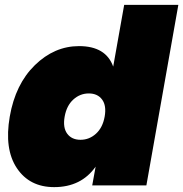

<svg xmlns="http://www.w3.org/2000/svg" viewBox="-20 -760 751 787"><path d="M304 -571Q414 -571 444 -487L489 -740H711L580 0H358L372 -77Q313 7 202 7Q101 7 49 -71Q-3 -149 20 -282Q43 -415 123 -493Q203 -571 304 -571ZM373.5 -212Q401 -237 409 -282Q417 -327 398.5 -352Q380 -377 344 -377Q308 -377 280.5 -352Q253 -327 245 -282Q237 -237 255.5 -212Q274 -187 310 -187Q346 -187 373.5 -212Z"/></svg>

Font: Poppins Black
Style: Italic
Weight: 900
Italic angle: -10°
Designer: Ninad Kale (Devanagari), Jonny Pinhorn (Latin)
Foundry: Indian Type Foundry
Version: Version 3.200;PS 1.000;hotconv 16.6.54;makeotf.lib2.5.65590